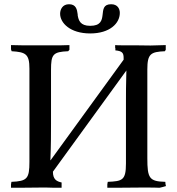

<svg xmlns="http://www.w3.org/2000/svg" viewBox="-20 -887 836 907"><path d="M764 -8C762 -14 761 -22 761 -28C685 -30 676 -45 676 -140V-559C676 -633 692 -642 759 -645L763 -652V-674C739 -674 715 -672 691 -672C665 -672 639 -673 612 -673H552C543 -673 533 -673 524 -674V-661C525 -660 525 -659 525 -658V-649C556 -646 564 -638 564 -614V-605L219 -130H218C221 -205 221 -256 221 -303V-557C221 -630 230 -642 302 -645L308 -652V-674C296 -674 283 -673 271 -673H81C64 -673 48 -674 32 -674V-654L35 -645C101 -641 119 -632 119 -563V-122C119 -43 108 -31 34 -28L32 -16V0H66C96 0 134 -1 168 -1H202C214 -1 225 0 238 0H271V-12V-15V-25C248 -30 230 -39 230 -76L577 -554C575 -487 575 -441 575 -405V-115C575 -35 558 -31 489 -28L487 -16V0H520C559 0 598 -1 641 -1H677C696 -1 715 -1 734 0C744 -2 754 -5 764 -8ZM406 -729C499 -729 546 -777 546 -826C546 -845 536 -867 505 -867C430 -867 505 -765 406 -765C359 -765 351 -791 347 -815V-819C344 -843 339 -867 306 -867C275 -867 264 -842 264 -822C264 -779 311 -729 406 -729Z"/></svg>

Font: Sibila
Style: Regular
Weight: 400
Designer: Stefan Peev
Foundry: Context Ltd
Version: Version 1.000